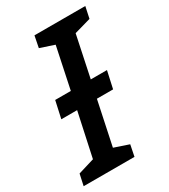

<svg xmlns="http://www.w3.org/2000/svg" viewBox="-201 -799 776 883"><g transform="rotate(-30 187.5 -357.0)"><path d="M-23 0H247L259 -60L182 -86L231 -318H317L337 -409H251L297 -628L385 -653L398 -714H128L116 -653L191 -628L145 -409H62L42 -318H126L76 -86L-10 -60Z"/></g></svg>

Font: Noto Sans Medium
Style: Italic
Weight: 500
Italic angle: -12°
Designer: Monotype Design Team
Foundry: Monotype Imaging Inc.
Version: Version 2.013